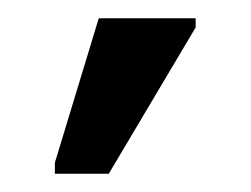

<svg xmlns="http://www.w3.org/2000/svg" viewBox="-20 -796 274 210"><path d="M40 -606V-618L88 -776H194V-766L99 -606Z"/></svg>

Font: Noto Sans Ambassadori
Style: Regular
Weight: 400
Designer: Monotype Design Team
Foundry: Monotype Imaging Inc.
Version: Version 2.013